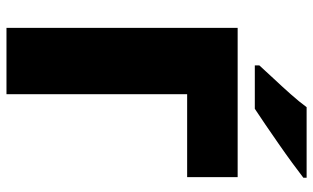

<svg xmlns="http://www.w3.org/2000/svg" viewBox="-207 -760 967 593"><g transform="rotate(90 276.5 -463.5)"><path d="M527 -714V-558H271V0H66V-714ZM529 -917Q511 -903 483 -882.5Q455 -862 424 -840.5Q393 -819 364.5 -799.5Q336 -780 316 -767H182V-781Q199 -800 223 -825.5Q247 -851 271 -878Q295 -905 311 -927H529Z"/></g></svg>

Font: Noto Sans Display Black
Style: Regular
Weight: 900
Designer: Monotype Design Team
Foundry: Monotype Imaging Inc.
Version: Version 2.003